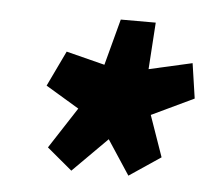

<svg xmlns="http://www.w3.org/2000/svg" viewBox="-34 -760 411 372"><g transform="rotate(5 171.5 -574.0)"><path d="M117 -424 68 -465 120 -545 55 -584 88 -653 163 -634 187 -724H255L249 -633L333 -652L343 -584L261 -545L289 -465L228 -424L184 -491Z"/></g></svg>

Font: Georama ExtraCondensed ExtraBold
Style: Italic
Weight: 800
Width: 2
Italic angle: -9°
Designer: Jean-Baptiste Levee
Foundry: Production Type
Version: Version 1.000